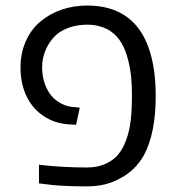

<svg xmlns="http://www.w3.org/2000/svg" viewBox="-20 -660 634 690"><path d="M140.1 1.5 120.1 -1V-67.9Q203.6 -58.1 293.5 -58.1Q328.6 -58.1 356.7 -70.1Q384.8 -82 403.3 -103Q421.4 -124 433.3 -156.5Q445.3 -189 449.7 -227.1Q454.1 -264.6 454.1 -315.4Q454.1 -360.4 450 -394.3Q445.8 -428.2 436 -460.4Q425.3 -495.1 407.7 -518.8Q390.1 -542.5 363.3 -556.2Q332 -571.3 295.4 -571.3Q258.8 -571.3 229.7 -561.3Q200.7 -551.3 182.1 -534.7Q158.7 -513.7 145 -482.7Q131.3 -451.7 131.3 -418.9Q131.3 -383.8 142.6 -354.5Q153.8 -325.2 173.8 -306.2Q208.5 -275.4 252 -274.9L266.6 -272.9L253.4 -211.4L240.7 -212.4Q187 -213.4 146.5 -236.8Q107.4 -259.8 85.4 -295.9Q53.7 -346.7 53.7 -418Q53.7 -469.2 72.8 -512Q91.8 -554.7 124 -581.5Q158.7 -610.8 201.9 -625.5Q245.1 -640.1 293.5 -640.1Q375 -640.1 429.7 -603.5Q475.1 -573.2 501.5 -518.6Q539.6 -439.9 539.6 -315.4Q539.6 -181.6 497.6 -103Q466.3 -46.9 412.1 -19.5Q362.3 9.8 292 9.8Q195.8 9.8 140.1 1.5Z"/></svg>

Font: Viking Open Sans
Style: Regular
Weight: 400
Foundry: Ascender Corporation
Version: Version 2.001